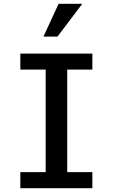

<svg xmlns="http://www.w3.org/2000/svg" viewBox="-20 -994 595 1014"><path d="M87.4 -85H221.2V-626.5H87.4V-710.9H467.8V-626.5H335V-85H467.8V0H87.4ZM209.5 -800.8 289.6 -974.1H414.6L283.7 -800.8Z"/></svg>

Font: Monda Medium
Style: Regular
Weight: 500
Designer: Vernon Adams
Foundry: Vernon Adams
Version: Version 2.200